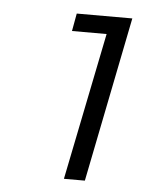

<svg xmlns="http://www.w3.org/2000/svg" viewBox="-39 -803 349 475"><g transform="rotate(5 135.5 -565.0)"><path d="M133 -770H271L189 -360H137L211 -726H125Z"/></g></svg>

Font: TypoPRO Montserrat Alternates
Style: Italic
Weight: 300
Italic angle: -11.3°
Designer: Julieta Ulanovsky
Foundry: Julieta Ulanovsky
Version: Version 6.001